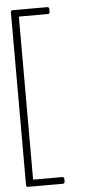

<svg xmlns="http://www.w3.org/2000/svg" viewBox="-59 -798 480 942"><g transform="rotate(-5 181.0 -327.0)"><path d="M31 98V-752Q31 -762 41 -762H210Q220 -762 220 -752V-738Q220 -728 210 -728H72Q68 -728 68 -724V71Q68 75 72 75H211Q221 75 221 85V98Q221 108 211 108H41Q31 108 31 98Z"/></g></svg>

Font: Barlow GEO Extra Light
Style: Regular
Weight: 200
Designer: Jeremy Tribby
Foundry: Tribby Type
Version: Version 1.408